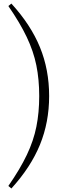

<svg xmlns="http://www.w3.org/2000/svg" viewBox="-20 -838 389 1078"><path d="M200.2 -298.8Q200.2 -392.1 184.1 -471.2Q168 -550.3 130.1 -629.9Q92.3 -709.5 26.9 -804.2L43.9 -817.9Q152.8 -698.7 204.3 -572.8Q255.9 -446.8 255.9 -298.8Q255.9 -151.4 204.3 -25.4Q152.8 100.6 43.9 220.2L26.9 206.1Q92.8 111.3 130.6 31.7Q168.5 -47.9 184.3 -127Q200.2 -206.1 200.2 -298.8Z"/></svg>

Font: Source Han Serif CN ExtraLight
Style: Regular
Weight: 250
Designer: Ryoko NISHIZUKA  (kana & ideographs); Frank Grießhammer (Latin, Greek & Cyrillic); Wenlong ZHANG  (bopomofo); Sandoll Co
Foundry: Adobe Systems Incorporated
Version: Version 1.001;PS 1.001;hotconv 16.6.54;makeotf.lib2.5.65590